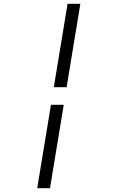

<svg xmlns="http://www.w3.org/2000/svg" viewBox="-20 -843 616 1006"><path d="M262 -386H329L401 -823H334ZM175 143H242L314 -294H247Z"/></svg>

Font: Iosevka Sparkle Light Oblique
Style: Regular
Weight: 300
Italic angle: -9°
Designer: Belleve Invis
Foundry: Belleve Invis
Version: Version 4.5.0; ttfautohint (v1.8.3)